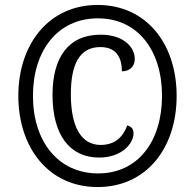

<svg xmlns="http://www.w3.org/2000/svg" viewBox="-20 -745 787 775"><path d="M374 10C570 10 693 -146 693 -358C693 -568 571 -725 374 -725C178 -725 54 -568 54 -358C54 -149 176 10 374 10ZM376 -45C216 -45 113 -173 113 -358C113 -541 213 -671 375 -671C536 -671 634 -542 634 -358C634 -175 537 -45 376 -45ZM380 -109C472 -109 519 -166 519 -207C519 -225 511 -233 494 -239C477 -194 446 -160 386 -160C309 -160 266 -231 266 -364C266 -484 300 -555 385 -555C453 -555 472 -508 472 -457C500 -457 524 -474 524 -507C524 -553 481 -605 386 -605C256 -605 192 -513 192 -362C192 -201 261 -109 380 -109Z"/></svg>

Font: Noto Serif Tamil Condensed Black
Style: Regular
Weight: 900
Width: 3
Designer: Indian Type Foundry, Tom Grace, and the Monotype Design Team
Foundry: Monotype Imaging Inc.
Version: Version 2.004